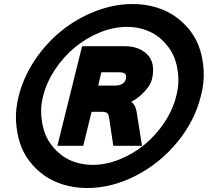

<svg xmlns="http://www.w3.org/2000/svg" viewBox="-20 -882 1044 964"><path d="M611.8 -484.9Q615.7 -502.9 608.6 -511Q601.6 -519 576.2 -519H488.8L473.1 -452.1H554.2Q603 -452.1 611.8 -484.9ZM666 -320.8 692.9 -149.9H548.8L528.8 -284.2Q525.9 -307.1 518.8 -314Q511.7 -320.8 486.8 -320.8H439.9L397.9 -149.9H268.1L392.1 -649.9H607.9Q641.6 -649.9 669.7 -639.9Q697.8 -629.9 718.5 -609.6Q739.3 -589.4 746.1 -558.3Q752.9 -527.3 743.2 -484.9Q735.4 -453.6 704.1 -420.7Q672.9 -387.7 639.2 -371.1Q660.2 -355.5 666 -320.8ZM865.2 -400.9Q877.4 -447.3 875.5 -490.7Q873.5 -534.2 862.1 -572.8Q850.6 -611.3 827.1 -643.3Q803.7 -675.3 773.2 -698.5Q742.7 -721.7 702.4 -734.4Q662.1 -747.1 617.2 -747.1Q549.8 -747.1 480.7 -718.8Q411.6 -690.4 355.2 -643.6Q298.8 -596.7 256.3 -533Q213.9 -469.2 196.8 -400.9Q184.6 -354.5 186.8 -310.5Q189 -266.6 200.4 -228.3Q211.9 -189.9 235.4 -158Q258.8 -126 289.3 -102.8Q319.8 -79.6 360.1 -66.9Q400.4 -54.2 445.8 -54.2Q513.2 -54.2 582.3 -82.5Q651.4 -110.8 707.8 -157.7Q764.2 -204.6 806.4 -268.6Q848.6 -332.5 865.2 -400.9ZM988.8 -400.9Q958 -274.9 870.4 -168.5Q782.7 -62 662.1 0Q541.5 62 417 62Q355 62 299.8 45.4Q244.6 28.8 202.1 -1.2Q159.7 -31.2 127.4 -73.5Q95.2 -115.7 79.1 -167.2Q63 -218.8 60.3 -277.8Q57.6 -336.9 74.2 -400.9Q97.7 -494.6 154.8 -580.1Q211.9 -665.5 288.6 -727.3Q365.2 -789.1 458.7 -825.4Q552.2 -861.8 645 -861.8Q707.5 -861.8 762.7 -845.5Q817.9 -829.1 860.4 -799.1Q902.8 -769 935.3 -727.1Q967.8 -685.1 983.9 -633.8Q1000 -582.5 1002.7 -523.4Q1005.4 -464.4 988.8 -400.9Z"/></svg>

Font: Sinkin Sans 900 X Black Italic
Style: Regular
Weight: 950
Italic angle: -112°
Designer: Keith Bates
Foundry: K-Type
Version: Sinkin Sans (version 1.0)  by Keith Bates   •   © 2014   www